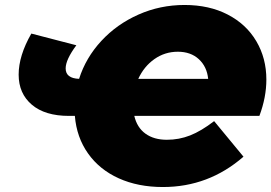

<svg xmlns="http://www.w3.org/2000/svg" viewBox="-20 -736 1091 772"><path d="M1051 -416Q1051 -345 1023 -270H520Q531 -223 565 -198.5Q599 -174 651 -174Q700 -174 744.5 -191.5Q789 -209 841 -249L959 -106Q819 16 635 16Q535 16 457.5 -19Q380 -54 334 -119Q288 -184 281 -270H257Q161 -270 108 -315Q55 -360 55 -436Q55 -512 106 -601L287 -554Q244 -496 244 -461Q244 -421 298 -419Q325 -504 387.5 -571.5Q450 -639 537 -677.5Q624 -716 722 -716Q821 -716 895.5 -677.5Q970 -639 1010.5 -570.5Q1051 -502 1051 -416ZM536 -419H817Q812 -468 779.5 -498Q747 -528 695 -528Q643 -528 601 -498.5Q559 -469 536 -419Z"/></svg>

Font: Montserrat Alternates Black
Style: Italic
Weight: 900
Italic angle: -11.3°
Designer: Julieta Ulanovsky
Foundry: Julieta Ulanovsky
Version: Version 7.200